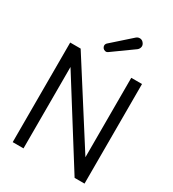

<svg xmlns="http://www.w3.org/2000/svg" viewBox="-223 -1068 1067 1187"><g transform="rotate(30 310.5 -474.5)"><path d="M257.8 -818.4C254.4 -814.9 252 -811 251 -807.1C250.5 -805.2 250 -802.7 250 -800.3C250 -793.9 252.4 -788.6 256.3 -783.2C260.3 -778.3 265.6 -774.9 272 -773.4C274.4 -772.9 276.9 -772.5 278.8 -772.5C283.2 -772.5 287.6 -773.9 291.5 -776.9L440.4 -883.8C447.3 -889.6 451.7 -896.5 453.6 -903.8C454.1 -906.2 455.1 -908.7 455.1 -912.1C455.1 -920.4 452.1 -928.2 446.8 -934.6C441.9 -941.4 435.5 -946.3 427.2 -948.2C424.3 -949.2 421.4 -949.2 418.5 -949.2C410.2 -949.2 402.8 -946.8 395 -940.4ZM59.1 0H136.2V-581.1L501 0H571.8V-710.9H495.1V-144L133.8 -710.9H59.1Z"/></g></svg>

Font: Tuffy
Style: Regular
Weight: 500
Designer: Thatcher Ulrich, Karoly Barta and Michael Everson
Version: Version 001.270